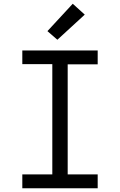

<svg xmlns="http://www.w3.org/2000/svg" viewBox="-20 -1004 640 1024"><path d="M99 0V-74H259V-662H99V-735H501V-661H341V-74H501V0ZM286 -792 233 -838 368 -984 432 -926Z"/></svg>

Font: Iosevka Curly Extended
Style: Regular
Weight: 400
Width: 7
Monospace: yes
Designer: Belleve Invis
Foundry: Belleve Invis
Version: Version 11.1.0; ttfautohint (v1.8.3)